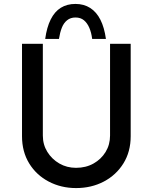

<svg xmlns="http://www.w3.org/2000/svg" viewBox="-20 -949 776 977"><path d="M198 -259Q198 -213 221 -176Q244 -139 282 -117Q320 -95 367 -95Q417 -95 456 -117Q495 -139 517.5 -176Q540 -213 540 -259V-726H645V-256Q645 -177 608 -117.5Q571 -58 508 -25Q445 8 367 8Q291 8 228 -25Q165 -58 128.5 -117.5Q92 -177 92 -256V-726H198ZM364 -929Q407 -929 439 -908.5Q471 -888 491 -848.5Q511 -809 519 -751H449Q445 -783 434.5 -807.5Q424 -832 407 -846Q390 -860 364 -860Q339 -860 321.5 -846Q304 -832 294.5 -807.5Q285 -783 280 -751H210Q218 -810 238 -850Q258 -890 289.5 -909.5Q321 -929 364 -929Z"/></svg>

Font: Josefin Sans Thin Medium
Style: Regular
Weight: 500
Version: Version 2.000